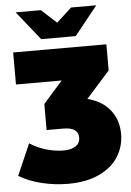

<svg xmlns="http://www.w3.org/2000/svg" viewBox="-80 -813 728 1063"><g transform="rotate(-5 284.0 -281.5)"><path d="M527.5 -178.5C498.5 -215.5 456.7 -241 402 -255L533 -402V-547H15V-369H269L162 -248V-103H255C310.3 -103 338 -83.7 338 -45C338 -25 329.7 -9.5 313 1.5C296.3 12.5 274.3 18 247 18C216.3 18 184.7 13.3 152 4C119.3 -5.3 88.3 -19.3 59 -38L-17 136C19 158 61.2 174.8 109.5 186.5C157.8 198.2 206.3 204 255 204C325 204 383.8 192.3 431.5 169C479.2 145.7 514.3 115.2 537 77.5C559.7 39.8 571 -1 571 -45C571 -97 556.5 -141.5 527.5 -178.5ZM496 -767H356L272 -690L188 -767H48L176 -607H368Z"/></g></svg>

Font: Montserrat Custom Black
Style: Regular
Weight: 900
Designer: Julieta Ulanovsky
Foundry: Julieta Ulanovsky
Version: Version 7.200